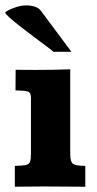

<svg xmlns="http://www.w3.org/2000/svg" viewBox="-29 -708 369 728"><path d="M27.3 0V-79.1Q54.7 -79.6 67.6 -82Q80.6 -84.5 84.5 -94Q88.4 -103.5 88.4 -124V-337.9Q88.4 -358.4 74.2 -361.6Q60.1 -364.7 29.8 -365.2Q29.8 -385.3 30 -404.5Q30.3 -423.8 30.3 -443.4Q50.3 -443.4 69.1 -443.1Q87.9 -442.9 105.5 -442.9Q137.2 -442.9 170.2 -443.4Q203.1 -443.8 237.3 -445.3V-124Q237.3 -94.2 248 -86.7Q258.8 -79.1 294.4 -79.1V0Q277.8 0 257.8 -0.2Q237.8 -0.5 216.8 -0.5Q195.8 -0.5 176.5 -0.7Q157.2 -1 142.6 -1Q106.9 -1 81.1 -0.5Q55.2 0 27.3 0ZM173.8 -511.7Q168 -517.1 147.7 -532.2Q127.4 -547.4 101.3 -566.9Q75.2 -586.4 50 -606Q24.9 -625.5 8.1 -640.4Q-8.8 -655.3 -9.3 -660.2Q-9.3 -662.6 2.9 -669.2Q15.1 -675.8 33.9 -681.6Q52.7 -687.5 71.8 -687.5Q88.4 -687.5 103.5 -682.6Q118.7 -677.7 126.5 -666.5L241.7 -511.7Z"/></svg>

Font: Kameron
Style: Bold
Weight: 700
Designer: Vernon Adams
Foundry: Vernon Adams
Version: Version 1.100